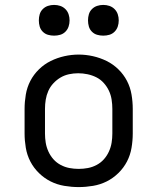

<svg xmlns="http://www.w3.org/2000/svg" viewBox="-20 -753 640 781"><path d="M300 8Q271 8 241.5 3Q212 -2 186 -15Q160 -28 138.5 -49Q117 -70 103.5 -96Q90 -122 85 -151.5Q80 -181 80 -210V-310Q80 -339 85 -368.5Q90 -398 103.5 -424Q117 -450 138.5 -471Q160 -492 186.5 -505Q213 -518 242 -524.5Q271 -531 300 -531Q329 -531 358 -524.5Q387 -518 413.5 -505Q440 -492 461.5 -471Q483 -450 496.5 -424Q510 -398 515 -368.5Q520 -339 520 -310V-210Q520 -181 515 -151.5Q510 -122 496.5 -96Q483 -70 461.5 -49Q440 -28 414 -15Q388 -2 358.5 3Q329 8 300 8ZM300 -66Q319 -66 337.5 -69.5Q356 -73 373 -82Q390 -91 402.5 -105Q415 -119 423 -136.5Q431 -154 434 -172.5Q437 -191 437 -210V-310Q437 -329 434 -348Q431 -367 423 -384Q415 -401 402 -415.5Q389 -430 372 -438.5Q355 -447 336 -451Q317 -455 298 -455Q279 -455 260.5 -451Q242 -447 226 -437.5Q210 -428 197 -414Q184 -400 176.5 -383Q169 -366 166 -347.5Q163 -329 163 -310V-210Q163 -191 166 -172.5Q169 -154 177 -136.5Q185 -119 197.5 -105Q210 -91 227 -82Q244 -73 262.5 -69.5Q281 -66 300 -66ZM400 -608Q387 -608 375 -611.5Q363 -615 354 -624Q345 -633 341.5 -645Q338 -657 338 -670Q338 -683 341.5 -695Q345 -707 354 -716Q363 -725 375 -729Q387 -733 400 -733Q413 -733 425 -729Q437 -725 446 -716Q455 -707 459 -695Q463 -683 463 -670Q463 -657 459 -645Q455 -633 446 -624Q437 -615 425 -611.5Q413 -608 400 -608ZM200 -608Q187 -608 175 -611.5Q163 -615 154 -624Q145 -633 141.5 -645Q138 -657 138 -670Q138 -683 141.5 -695Q145 -707 154 -716Q163 -725 175 -729Q187 -733 200 -733Q213 -733 225 -729Q237 -725 246 -716Q255 -707 259 -695Q263 -683 263 -670Q263 -657 259 -645Q255 -633 246 -624Q237 -615 225 -611.5Q213 -608 200 -608Z"/></svg>

Font: Bmono
Style: Regular
Weight: 400
Monospace: yes
Designer: Belleve Invis
Foundry: Belleve Invis
Version: Version 11.2.2; ttfautohint (v1.8.2)